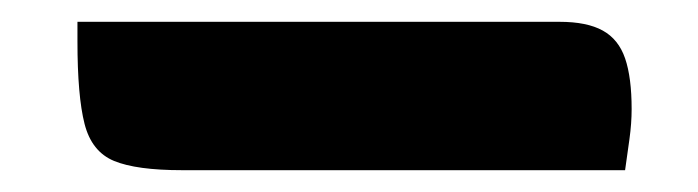

<svg xmlns="http://www.w3.org/2000/svg" viewBox="-20 37 640 176"><path d="M51 57H493Q518 57 532.5 65Q547 73 553 90.5Q559 108 559 137Q559 150 557 164.5Q555 179 553 193H147Q105 193 84.5 184.5Q64 176 57.5 150.5Q51 125 51 75Q51 70 51 65.5Q51 61 51 57Z"/></svg>

Font: Recursive Monospace Casual
Style: Bold
Weight: 700
Version: Version 1.047